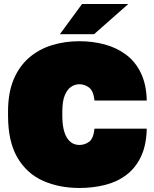

<svg xmlns="http://www.w3.org/2000/svg" viewBox="-20 -920 765 955"><path d="M375 15Q275 15 194.5 -20.5Q114 -56 67 -135.5Q20 -215 20 -345V-365Q20 -458 47.5 -524Q75 -590 124 -632.5Q173 -675 237.5 -695Q302 -715 375 -715Q441 -715 500.5 -699Q560 -683 606.5 -648.5Q653 -614 680.5 -557.5Q708 -501 710 -420H450Q445 -468 423 -484.5Q401 -501 375 -501Q353 -501 333.5 -488Q314 -475 302 -445.5Q290 -416 290 -365V-345Q290 -307 296 -279.5Q302 -252 313.5 -234Q325 -216 340.5 -207.5Q356 -199 375 -199Q402 -199 423.5 -215Q445 -231 450 -280H710Q708 -197 681 -140.5Q654 -84 608 -49.5Q562 -15 502 0Q442 15 375 15ZM278 -750 388 -900H618L448 -750Z"/></svg>

Font: Golos Text Black
Style: Regular
Weight: 900
Designer: A.Korolkova, Vitaly Kuzmin
Foundry: ParaType Ltd
Version: Version 2.004